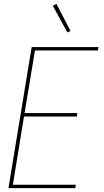

<svg xmlns="http://www.w3.org/2000/svg" viewBox="-20 -980 540 1000"><path d="M24 0 145 -735H493L490 -717H162L108 -391H383L380 -373H105L47 -18H375L372 0ZM331 -811 255 -950 274 -960 347 -819Z"/></svg>

Font: Iosevka Term Curly Th Obl
Style: Regular
Weight: 100
Italic angle: -9°
Designer: Belleve Invis
Foundry: Belleve Invis
Version: Version 32.3.0